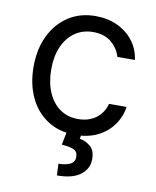

<svg xmlns="http://www.w3.org/2000/svg" viewBox="-85 -619 729 898"><g transform="rotate(10 279.0 -170.0)"><path d="M298.3 11.2Q221.7 11.2 166.3 -24.9Q110.8 -61 81.1 -124.5Q51.3 -188 51.3 -270Q51.3 -353 82 -416.7Q112.8 -480.5 168 -516.6Q223.1 -552.7 296.9 -552.7Q354.5 -552.7 400.6 -531.2Q446.8 -509.8 476.3 -471.4Q505.9 -433.1 512.7 -382.3H429.2Q419.4 -419.4 386.5 -448.2Q353.5 -477.1 298.3 -477.1Q249.5 -477.1 212.6 -451.7Q175.8 -426.3 155.3 -380.4Q134.8 -334.5 134.8 -272.9Q134.8 -210 155 -162.8Q175.3 -115.7 211.9 -89.8Q248.5 -64 298.3 -64Q331.1 -64 357.7 -75.2Q384.3 -86.4 402.8 -107.9Q421.4 -129.4 429.2 -159.2H512.7Q505.4 -110.8 477.5 -72.3Q449.7 -33.7 404.3 -11.2Q358.9 11.2 298.3 11.2ZM258.8 -2.9H328.1L322.8 25.4Q350.6 29.8 373.5 48.8Q396.5 67.9 396.5 109.4Q396.5 155.3 358.6 184.1Q320.8 212.9 247.1 212.9L244.6 157.7Q277.8 157.7 299.6 147.2Q321.3 136.7 321.3 112.3Q321.3 87.9 303 78.9Q284.7 69.8 244.6 66.9Z"/></g></svg>

Font: Sahel VF Regular
Style: Regular
Weight: 400
Foundry: Saber Rastikerdar (saber.rastikerdar@gmail.com)
Version: Version 3.4.0